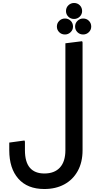

<svg xmlns="http://www.w3.org/2000/svg" viewBox="-20 -1035 631 1286"><path d="M418 -212V-745L530 -759L533 -751V-212ZM277 231Q164 231 103 162Q42 93 42 -29H147Q147 50 180 88.5Q213 127 277 127Q345 127 381.5 87Q418 47 418 -29H533Q533 52 500.5 110.5Q468 169 410.5 200Q353 231 277 231ZM42 -29V-80L144 -94L147 -86V-29ZM418 -29V-348L530 -362L533 -354V-29ZM415 -804Q392 -804 376.5 -819.5Q361 -835 361 -857Q361 -880 377 -895.5Q393 -911 415 -911Q438 -911 453.5 -895.5Q469 -880 469 -857Q469 -835 453 -819.5Q437 -804 415 -804ZM537 -804Q514 -804 498.5 -819.5Q483 -835 483 -857Q483 -880 499 -895.5Q515 -911 537 -911Q560 -911 575.5 -895.5Q591 -880 591 -857Q591 -835 575 -819.5Q559 -804 537 -804ZM476 -908Q453 -908 437.5 -923.5Q422 -939 422 -961Q422 -984 438 -999.5Q454 -1015 476 -1015Q499 -1015 514.5 -999.5Q530 -984 530 -961Q530 -939 514 -923.5Q498 -908 476 -908Z"/></svg>

Font: Fustat
Style: Bold
Weight: 700
Designer: Mohamed Gaber, Khaled Hosny, Laura Garcia Mut
Foundry: Kief Type Foundry, Alif Type Foundry, Hard Type Foundry
Version: Version 1.007